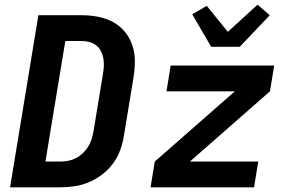

<svg xmlns="http://www.w3.org/2000/svg" viewBox="-20 -800 1240 820"><path d="M23 0 144 -735H328Q364 -735 398.5 -728.5Q433 -722 462.5 -706Q492 -690 513 -664.5Q534 -639 545 -607Q556 -575 556 -539.5Q556 -504 550 -468L509 -219Q504 -188 493 -158Q482 -128 462.5 -101.5Q443 -75 416 -54.5Q389 -34 359 -21.5Q329 -9 298 -4.5Q267 0 237 0ZM174 -110H236Q253 -110 270 -113Q287 -116 303 -124Q319 -132 332.5 -144.5Q346 -157 355.5 -172Q365 -187 370.5 -203.5Q376 -220 379 -237L420 -486Q423 -503 423.5 -520Q424 -537 421 -553Q418 -569 410.5 -583Q403 -597 390.5 -606.5Q378 -616 362 -620.5Q346 -625 329 -625H259ZM623 0 641 -110 983 -410H691L709 -520H1151L1133 -410L791 -110H1083L1065 0ZM882 -600 801 -739 863 -775 953 -664 1080 -780 1132 -735 1004 -600Z"/></svg>

Font: Iosevka Aile Extrabold Oblique
Style: Regular
Weight: 800
Italic angle: -9°
Designer: Belleve Invis
Foundry: Belleve Invis
Version: Version 31.1.0; ttfautohint (v1.8.4)